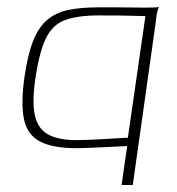

<svg xmlns="http://www.w3.org/2000/svg" viewBox="-20 -421 505 548"><path d="M327 107 343 -4Q336 -4 318.5 -3Q301 -2 278.5 -1Q256 0 234.5 1Q213 2 201 2Q131 2 94.5 -17Q58 -36 48.5 -80.5Q39 -125 50 -202Q59 -265 74.5 -304Q90 -343 114.5 -364Q139 -385 174.5 -392.5Q210 -400 260 -400Q286 -400 314.5 -400Q343 -400 369.5 -399.5Q396 -399 413.5 -399.5Q431 -400 434 -401Q431 -397 428.5 -386Q426 -375 424 -354L359 107ZM199 -21Q213 -21 236.5 -22Q260 -23 284 -24.5Q308 -26 325 -27Q342 -28 345 -28L395 -375Q384 -375 355 -376Q326 -377 263 -377Q201 -377 165 -363.5Q129 -350 110 -309.5Q91 -269 80 -190Q71 -125 80.5 -88Q90 -51 119.5 -36Q149 -21 199 -21Z"/></svg>

Font: Genos Thin ExtraLight
Style: Italic
Weight: 250
Italic angle: -8°
Version: Version 1.010